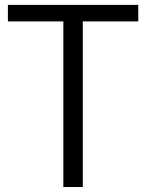

<svg xmlns="http://www.w3.org/2000/svg" viewBox="-20 -751 585 771"><path d="M11.7 -665V-731.4H535.2V-665H312.5V0H234.4V-665Z"/></svg>

Font: Gothic A1
Style: Regular
Weight: 400
Designer: HanYang I&C Co.,Ltd.
Foundry: HanYang I&C Co.,Ltd.
Version: Version 2.50